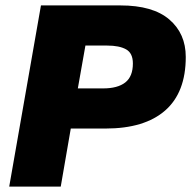

<svg xmlns="http://www.w3.org/2000/svg" viewBox="-20 -688 705 708"><path d="M665 -478Q665 -347 589 -280.5Q513 -214 369 -214H241L204 0H14L131 -668H424Q544 -668 604.5 -616Q665 -564 665 -478ZM470 -454Q470 -492 445 -506Q420 -520 375 -520H295L267 -362H360Q414 -362 442 -384Q470 -406 470 -454Z"/></svg>

Font: Celebes Black
Style: Italic
Weight: 900
Italic angle: -10°
Designer: Anugrah Pasau
Foundry: Lafontype
Version: Version 1.000; ttfautohint (v1.8.4)